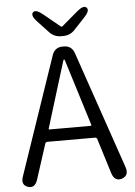

<svg xmlns="http://www.w3.org/2000/svg" viewBox="-61 -980 724 1028"><g transform="rotate(-5 300.5 -466.0)"><path d="M47 0Q9 -13 25 -58L241 -691Q255 -732 298 -732H303Q346 -732 360 -691L577 -59Q592 -14 553 0Q513 13 498 -33L439 -223Q436 -231 427 -231H172Q163 -231 160 -223L99 -34Q84 12 47 0ZM185 -301Q184 -296 189 -296H410Q415 -296 414 -301L304 -655Q301 -663 299 -663Q297 -663 294 -655ZM294 -788Q258 -788 233 -814L173 -878Q141 -912 155 -928Q170 -944 207 -914L296 -841Q302 -836 307 -841L393 -914Q429 -944 444 -928Q459 -912 427 -878L367 -814Q342 -788 306 -788Z"/></g></svg>

Font: Resource Han Rounded KR Normal
Style: Regular
Weight: 350
Designer: Cyano Hao (round all glyphs); Ryoko NISHIZUKA 西塚涼子 (kana, bopomofo & ideographs); Paul D. Hunt (Latin, Greek & Cyrillic)
Foundry: Cyano Hao
Version: 0.990